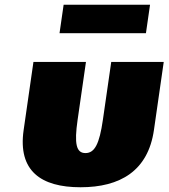

<svg xmlns="http://www.w3.org/2000/svg" viewBox="-20 -774 710 809"><path d="M248.1 -754 230.8 -634H594.9L612.2 -754ZM120.9 -513 79.6 -226C54.8 -54 152.3 15 319.3 15C486.4 15 603.8 -54 628.6 -226L669.9 -513H448.7L413.5 -269C399 -168 379.1 -129 340.1 -129C301.1 -129 292.4 -168 307 -269L342.2 -513Z"/></svg>

Font: Blink
Style: WideObl
Weight: 400
Designer: Mew Too
Foundry: Cannot Into Space Fonts
Version: Version 001.000